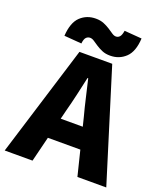

<svg xmlns="http://www.w3.org/2000/svg" viewBox="-162 -956 902 1057"><g transform="rotate(20 289.5 -427.0)"><path d="M-8 0 193 -651H385L587 0H418L338 -323Q325 -371 312.5 -426Q300 -481 288 -531H284Q273 -481 260.5 -426Q248 -371 235 -323L155 0ZM130 -147V-270H446V-147ZM358 -689Q331 -689 311 -697.5Q291 -706 275 -716.5Q259 -727 246.5 -735.5Q234 -744 222 -744Q209 -744 199.5 -734.5Q190 -725 187 -698L85 -706Q90 -785 126.5 -819.5Q163 -854 216 -854Q243 -854 263.5 -845.5Q284 -837 300 -826.5Q316 -816 328.5 -807.5Q341 -799 352 -799Q365 -799 374 -809Q383 -819 387 -845L489 -837Q485 -759 448 -724Q411 -689 358 -689Z"/></g></svg>

Font: Source Sans 3 ExtraLight ExtraBold
Style: Regular
Weight: 800
Version: Version 3.052;hotconv 1.1.0;makeotfexe 2.6.0